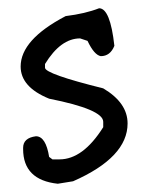

<svg xmlns="http://www.w3.org/2000/svg" viewBox="-20 -425 347 465"><path d="M220 -405Q247 -405 257 -314Q247 -289 224 -289Q208 -292 192 -326L174 -332Q127 -332 89 -270V-261Q89 -246 230 -211Q289 -176 289 -126Q289 -44 157 14L120 20Q36 11 36 -64V-67Q36 -91 67 -95Q91 -95 99 -45L107 -39H124Q181 -39 230 -117V-130Q230 -160 99 -186Q30 -214 30 -264Q30 -329 139 -386Q187 -392 220 -405Z"/></svg>

Font: Just Me Again Down Here
Style: Regular
Weight: 400
Designer: Kimberly Geswein
Foundry: Kimberly Geswein
Version: Version 1.002 2007